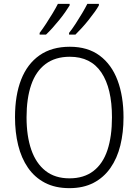

<svg xmlns="http://www.w3.org/2000/svg" viewBox="-20 -968 721 998"><path d="M622 -358Q622 -279 605.5 -212Q589 -145 554 -95Q519 -45 466 -17.5Q413 10 341 10Q267 10 213.5 -18Q160 -46 125.5 -96Q91 -146 74.5 -213Q58 -280 58 -359Q58 -473 90 -554.5Q122 -636 185.5 -680.5Q249 -725 343 -725Q436 -725 498 -679Q560 -633 591 -550.5Q622 -468 622 -358ZM118 -358Q118 -261 142.5 -190Q167 -119 216.5 -80Q266 -41 341 -41Q416 -41 465.5 -79Q515 -117 538.5 -188Q562 -259 562 -358Q562 -509 507 -591Q452 -673 343 -673Q267 -673 216.5 -635Q166 -597 142 -526.5Q118 -456 118 -358ZM494 -940Q486 -925 471.5 -905Q457 -885 440 -863.5Q423 -842 405 -822.5Q387 -803 372 -788H339V-797Q355 -817 373 -844.5Q391 -872 407.5 -900Q424 -928 434 -948H494ZM342 -940Q333 -925 319 -905Q305 -885 287.5 -863.5Q270 -842 252.5 -822.5Q235 -803 219 -788H186V-797Q202 -818 220 -845.5Q238 -873 254.5 -900.5Q271 -928 281 -948H342Z"/></svg>

Font: Noto Sans Thai SemiCondensed Light
Style: Regular
Weight: 300
Width: 4
Designer: Monotype Design Team
Foundry: Monotype Imaging Inc.
Version: Version 2.001